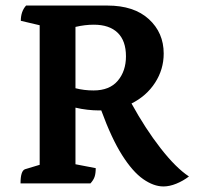

<svg xmlns="http://www.w3.org/2000/svg" viewBox="-20 -661 716 692"><path d="M54 0Q54 -45 70 -51L123 -67V-570L55 -586Q55 -620 74 -641H367Q463 -641 516.5 -592Q570 -543 570 -468Q570 -411 539 -363Q508 -315 454 -288Q504 -197 559 -126.5Q614 -56 661 -25Q640 -9 615.5 1Q591 11 569 11Q534 11 496 -15.5Q458 -42 420 -102Q382 -162 345 -263Q341 -263 337 -263Q317 -263 295 -265.5Q273 -268 252 -273V-69L325 -55Q325 -36 321 -24Q317 -12 306 0ZM318 -572Q302 -572 285.5 -570Q269 -568 252 -564V-343Q283 -335 317 -335Q375 -335 404.5 -370Q434 -405 434 -458Q434 -514 404 -543Q374 -572 318 -572Z"/></svg>

Font: Petrona
Style: Bold
Weight: 700
Designer: Ringo R. Seeber
Foundry: Ringo R. Seeber
Version: Version 2.001; ttfautohint (v1.8.3)